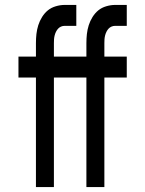

<svg xmlns="http://www.w3.org/2000/svg" viewBox="-20 -760 590 780"><path d="M126 0V-445H55V-530H126V-585Q126 -604 128 -622Q130 -640 135.5 -657.5Q141 -675 151 -691Q161 -707 174.5 -718Q188 -729 206.5 -734.5Q225 -740 243 -740H290V-655H243Q235 -655 228 -652Q221 -649 216 -643.5Q211 -638 207.5 -631Q204 -624 202 -616Q200 -608 199.5 -600.5Q199 -593 199 -585V-530H290V-445H199V0ZM331 0V-445H260V-530H331V-585Q331 -604 333 -622Q335 -640 340.5 -657.5Q346 -675 356 -691Q366 -707 379.5 -718Q393 -729 411.5 -734.5Q430 -740 448 -740H495V-655H448Q440 -655 433 -652Q426 -649 421 -643.5Q416 -638 412.5 -631Q409 -624 407 -616Q405 -608 404.5 -600.5Q404 -593 404 -585V-530H495V-445H404V0Z"/></svg>

Font: Lode Dark Term
Style: Bold
Weight: 700
Monospace: yes
Designer: Belleve Invis
Foundry: Belleve Invis
Version: Version 29.2.0